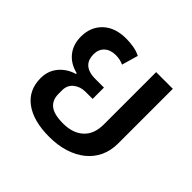

<svg xmlns="http://www.w3.org/2000/svg" viewBox="-143 -718 887 887"><g transform="rotate(45 300.5 -274.5)"><path d="M281 12Q177 12 119 -31Q61 -74 61 -152Q61 -200 89.5 -234Q118 -268 163 -281V-286Q113 -298 85 -333Q57 -368 57 -419Q57 -483 98.5 -522Q140 -561 212 -561Q234 -561 259.5 -557Q285 -553 306 -542L283 -462Q260 -473 232 -473Q197 -473 176.5 -454Q156 -435 156 -403Q156 -388 160 -374.5Q164 -361 174 -350.5Q184 -340 201 -334Q218 -328 244 -328H299V-254H252Q219 -254 195 -235Q171 -216 171 -182V-159Q171 -119 197 -98Q223 -77 283 -77Q346 -77 382.5 -110.5Q419 -144 419 -207V-549H528V-192Q528 -145 510.5 -107.5Q493 -70 460.5 -43.5Q428 -17 382.5 -2.5Q337 12 281 12Z"/></g></svg>

Font: IBM Plex Sans Thai Medium
Style: Regular
Weight: 500
Designer: Mike Abbink, Paul van der Laan, Pieter van Rosmalen, Ben Mitchell, Mark Frömberg
Foundry: Bold Monday
Version: Version 1.1